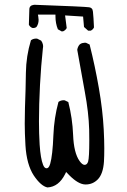

<svg xmlns="http://www.w3.org/2000/svg" viewBox="-20 -802 540 818"><path d="M86.4 -343.3Q85.4 -314.5 85.4 -274.9Q85.4 -235.4 88.4 -183.1Q93.3 -101.1 124 -54.2Q154.3 -9.3 182.1 -3.4Q230 -5.9 257.3 -60.1L261.7 -69.3Q272.5 -58.1 275.9 -54.7Q313.5 -17.1 342.8 -16.1Q344.2 -16.1 345.2 -16.1Q375.5 -16.1 397 -38.1Q419.4 -61.5 422.9 -113.3Q424.3 -136.7 424.3 -170.2Q424.3 -203.6 421.9 -250.5Q417.5 -334 401.1 -427.5Q384.8 -521 361.8 -612.3L346.7 -619.6Q344.7 -620.1 341.8 -620.1Q338.9 -620.1 335 -619.1Q325.7 -618.2 318.8 -611.8Q311 -602.5 309.1 -589.8Q324.7 -500 341.3 -411.1Q357.9 -322.3 359.9 -250Q360.4 -224.1 360.4 -203.6Q360.4 -131.3 355.5 -113.8Q351.1 -99.6 340.3 -99.6Q330.6 -99.6 318.8 -116.2Q294.4 -150.9 291.5 -227.1Q288.6 -298.8 271 -367.2L255.9 -374.5Q253.9 -375 252 -375Q238.3 -375 229 -367.7Q210.4 -299.3 207.5 -226.1Q204.1 -139.2 193.8 -104Q190.4 -92.8 186.5 -88.9Q182.6 -85 178.7 -85Q173.8 -85 170.2 -88.6Q166.5 -92.3 163.6 -99.6Q152.8 -126.5 148.9 -186Q146 -232.9 146 -285.2Q146 -356.4 150.4 -439.7Q154.8 -522.9 162.6 -594.7Q163.6 -600.6 163.6 -602.5Q163.6 -604.5 163.6 -606.7Q163.6 -608.9 162.6 -613.3Q160.6 -621.6 155.3 -628.9L138.7 -637.2Q136.7 -637.7 134.8 -637.7Q121.1 -637.7 111.8 -630.4Q91.3 -563 90.3 -491.9Q89.4 -420.9 86.4 -343.3ZM366.7 -671.4Q376 -675.8 380.4 -685.1Q378.4 -730.5 376 -752Q375 -761.7 370.8 -765.9Q366.7 -770 359.9 -771Q340.3 -773.9 125.5 -781.7Q114.7 -780.3 109.9 -775.4Q105 -770.5 105 -761.7Q105 -761.7 103 -696.8Q107.4 -687.5 117.2 -683.1Q119.6 -682.6 122.1 -682.6Q129.9 -682.6 135.3 -687Q144.5 -700.2 144.5 -717.3Q144.5 -723.6 143.1 -731L141.6 -739.7H216.3V-732.4Q216.3 -702.1 226.6 -677.2L243.2 -668L249.5 -668.9Q259.3 -673.3 264.2 -682.6L257.3 -736.3L334 -731.4L337.9 -687L355.5 -671.4Z"/></svg>

Font: Bakudai
Style: ExtraLight
Weight: 200
Version: Version 1.48